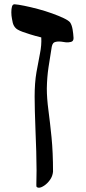

<svg xmlns="http://www.w3.org/2000/svg" viewBox="-20 -638 403 898"><path d="M162 240Q157 240 153 237.5Q149 235 150 225Q151 200 151 159Q151 118 149.5 69.5Q148 21 146 -28Q144 -77 143 -118.5Q142 -160 142 -186Q142 -251 150.5 -300Q159 -349 167 -388Q175 -427 173 -463Q144 -470 120.5 -477.5Q97 -485 86 -489Q72 -494 62 -500Q52 -506 45.5 -517Q39 -528 36 -550Q33 -565 33 -580.5Q33 -596 36 -607Q39 -618 48 -618Q64 -617 93.5 -611Q123 -605 157 -596Q191 -587 223 -575.5Q255 -564 278 -553Q301 -542 308 -533Q316 -521 319.5 -500.5Q323 -480 324 -460Q324 -445 312 -442Q300 -439 289 -440Q262 -445 248 -443.5Q234 -442 229 -436Q224 -430 222 -419Q214 -370 207 -324Q200 -278 199 -224Q199 -179 206.5 -122.5Q214 -66 221 4Q228 74 228 165Q226 186 214 203Q202 220 187 230Q172 240 162 240Z"/></svg>

Font: Noto Rashi Hebrew Medium
Style: Regular
Weight: 500
Version: Version 1.006